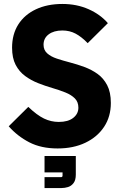

<svg xmlns="http://www.w3.org/2000/svg" viewBox="-20 -735 610 970"><path d="M271 15Q188 15 128 -16Q68 -47 24 -97L123 -195Q167 -153 202.5 -136Q238 -119 277 -119Q324 -119 350 -139.5Q376 -160 376 -191Q376 -220 358 -238Q340 -256 310 -268Q280 -280 244 -290.5Q208 -301 172.5 -315Q137 -329 107 -351Q77 -373 59 -407.5Q41 -442 41 -494Q41 -562 72.5 -611.5Q104 -661 161.5 -688Q219 -715 295 -715Q368 -715 427.5 -688.5Q487 -662 525 -618L423 -517Q392 -549 362 -565Q332 -581 295 -581Q252 -581 226 -561.5Q200 -542 200 -509Q200 -482 218.5 -465.5Q237 -449 267 -439Q297 -429 333.5 -419.5Q370 -410 406.5 -396.5Q443 -383 473 -361.5Q503 -340 521.5 -304.5Q540 -269 540 -215Q540 -146 506 -94.5Q472 -43 411.5 -14Q351 15 271 15ZM205 215V160H288Q296 160 296 152V136H205V53H363V147Q363 175 351.5 190Q340 205 323.5 210Q307 215 291 215Z"/></svg>

Font: SUSE ExtraBold
Style: Regular
Weight: 800
Designer: Rene Bieder
Foundry: SUSE
Version: Version 1.000